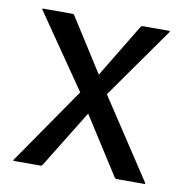

<svg xmlns="http://www.w3.org/2000/svg" viewBox="-65 -588 630 650"><g transform="rotate(10 250.0 -262.5)"><path d="M115 0H25Q20 0 23.5 -5L205 -267.5L31 -520Q27.5 -525 32.5 -525H132.5Q137.5 -525 140.5 -520L256.5 -337.5L367 -520Q370 -525 375 -525H465Q470 -525 466.5 -520L295 -277L474 -5Q477.5 0 472.5 0H377.5Q372.5 0 369.5 -5L244 -201.5L123 -5Q120 0 115 0Z"/></g></svg>

Font: MFEK Sans
Style: Regular
Weight: 400
Designer: Owen Earl
Foundry: indestructible type*
Version: Version 0.001; ttfautohint (v1.8.4.7-5d5b)